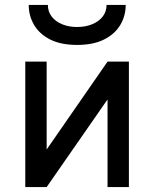

<svg xmlns="http://www.w3.org/2000/svg" viewBox="-20 -762 628 782"><path d="M83 0V-511H170V-153L418 -511H505V0H418V-357L170 0ZM294 -579Q228 -579 184.2 -601.2Q140.5 -623.5 118.8 -660.5Q97 -697.5 97 -742H175Q175 -714.5 190.8 -694.2Q206.5 -674 233.5 -663Q260.5 -652 294 -652Q327.5 -652 354.8 -663Q382 -674 398 -694.2Q414 -714.5 414 -742H492Q492 -697.5 470 -660.5Q448 -623.5 404 -601.2Q360 -579 294 -579Z"/></svg>

Font: Overpass
Style: Regular
Weight: 400
Designer: Delve Withrington, Dave Bailey, Thomas Jockin
Foundry: Delve Fonts LLC
Version: Version 4.000